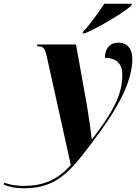

<svg xmlns="http://www.w3.org/2000/svg" viewBox="-179 -776 748 1036"><path d="M269 -605 267 -596H279C360 -630 498 -715 530 -746L533 -756H384C354 -712 307 -643 269 -605ZM-51 240C144 240 214 133 363 -68C467 -211 535 -345 535 -458C535 -510 510 -546 459 -546C418 -546 387 -518 387 -464C430 -464 481 -448 481 -373C481 -261 428 -170 319 -26H316C312 -62 299 -156 290 -208L231 -536H23L20 -526H29C55 -526 64 -513 73 -473L203 114C134 193 56 227 -50 227C-100 227 -133 218 -156 210L-159 220C-132 232 -95 240 -51 240Z"/></svg>

Font: Noto Serif Display SemiCondensed ExtraBold
Style: Italic
Weight: 800
Width: 4
Italic angle: -12°
Designer: Monotype Design Team
Foundry: Monotype Imaging Inc.
Version: Version 2.009